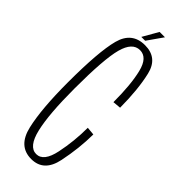

<svg xmlns="http://www.w3.org/2000/svg" viewBox="-230 -698 723 723"><g transform="rotate(45 131.0 -337.0)"><path d="M127 3.5Q58 3.5 39.2 -77.2Q20.5 -158 20.5 -299Q20.5 -462 39.2 -532.5Q58 -603 127 -603Q194.5 -603 210.5 -535Q226.5 -467 227 -370L194.5 -367Q194.5 -461.5 180.2 -519Q166 -576.5 127 -576.5Q87 -576.5 70.8 -516.8Q54.5 -457 54.5 -299Q54.5 -163.5 71 -93.2Q87.5 -23 127 -23Q166 -23 180.2 -91Q194.5 -159 194.5 -230.5L227 -227.5Q226.5 -153.5 210.2 -75Q194 3.5 127 3.5ZM95 -615 130.5 -677H159L115.5 -615Z"/></g></svg>

Font: Anybody Condensed ExtraLight
Style: Regular
Weight: 200
Width: 3
Designer: Tyler Finck
Foundry: Etcetera Type Company
Version: Version 1.010; ttfautohint (v1.8.3) -l 8 -r 50 -G 200 -x 14 